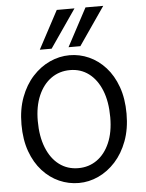

<svg xmlns="http://www.w3.org/2000/svg" viewBox="-64 -1042 841 1105"><g transform="rotate(-5 356.5 -489.5)"><path d="M559.1 -349.1Q559.1 -439.5 533 -504.4Q506.8 -569.3 460.2 -604.5Q413.6 -639.6 351.6 -639.6Q290 -639.6 242.7 -606Q195.3 -572.3 168.5 -510.3Q141.6 -448.2 141.6 -363.8Q141.6 -274.9 167.7 -209.5Q193.8 -144 241 -108.6Q288.1 -73.2 351.6 -73.2Q411.6 -73.2 458.5 -106.2Q505.4 -139.2 532.2 -200.9Q559.1 -262.7 559.1 -349.1ZM654.3 -361.3Q654.3 -273.4 628.4 -204.1Q602.5 -134.8 558.8 -86.7Q515.1 -38.6 460.2 -13.2Q405.3 12.2 346.7 12.2Q287.6 12.2 233.6 -11.7Q179.7 -35.6 137.5 -82Q95.2 -128.4 70.8 -196Q46.4 -263.7 46.4 -351.6Q46.4 -439.5 72.3 -508.5Q98.1 -577.6 142.3 -626Q186.5 -674.3 241.9 -699.7Q297.4 -725.1 356.4 -725.1Q414.6 -725.1 468 -701.2Q521.5 -677.2 563.5 -630.9Q605.5 -584.5 629.9 -516.8Q654.3 -449.2 654.3 -361.3ZM472.2 -991.2H574.7L423.3 -771.5H355ZM306.2 -991.2H408.7L257.3 -771.5H189Z"/></g></svg>

Font: Andika LitF DSA DSG
Style: Regular
Weight: 400
Designer: Victor Gaultney, Annie Olsen, Julie Remington, Don Collingsworth, Eric Hays, Becca Hirsbrunner
Foundry: SIL International
Version: Version 6.200 ; LitF DSA DSG; ttfautohint (v1.8.3.10-c5d8)